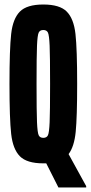

<svg xmlns="http://www.w3.org/2000/svg" viewBox="-20 -716 402 851"><path d="M362 109V115H239L185 8H172Q99 8 68 -23.5Q37 -55 29.5 -122.5Q22 -190 22 -344Q22 -498 29.5 -565.5Q37 -633 68 -664.5Q99 -696 172 -696Q245 -696 276 -664.5Q307 -633 314.5 -565.5Q322 -498 322 -344Q322 -197 315.5 -131.5Q309 -66 284 -33ZM172 -105Q187 -105 192.5 -116.5Q198 -128 200 -174.5Q202 -221 202 -344Q202 -467 200 -513.5Q198 -560 192.5 -571.5Q187 -583 172 -583Q157 -583 151.5 -571.5Q146 -560 144 -513.5Q142 -467 142 -344Q142 -221 144 -174.5Q146 -128 151.5 -116.5Q157 -105 172 -105Z"/></svg>

Font: Saira Ultra Condensed ExtraBold
Style: Regular
Weight: 800
Width: 1
Designer: Hector Gatti with collaboration of the Omnibus-Type team
Foundry: Omnibus-Type
Version: Version 1.001; ttfautohint (v1.8)